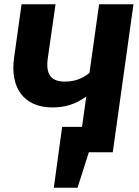

<svg xmlns="http://www.w3.org/2000/svg" viewBox="-20 -713 650 899"><path d="M444 -693 399 -372C371 -349 336 -331 284 -331C218 -331 193 -365 204 -442L240 -693H81L46 -443C26 -302 92 -210 225 -210C286 -210 333 -225 384 -261L364 -119H271L232 166H343L396 0H508L605 -693Z"/></svg>

Font: Fira Sans
Style: Bold Italic
Weight: 700
Italic angle: -8°
Designer: bBox Type GmbH & Carrois Corporate GbR & Edenspiekermann AG
Foundry: bBox Type GmbH & Carrois Corporate GbR & Edenspiekermann AG
Version: Version 4.301;PS 004.301;hotconv 1.0.88;makeotf.lib2.5.64775